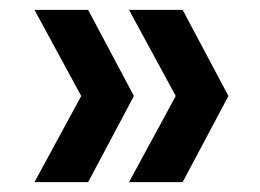

<svg xmlns="http://www.w3.org/2000/svg" viewBox="-20 -490 529 390"><path d="M145 -295 50 -470H159L252 -295L159 -120H50ZM337 -295 242 -470H351L444 -295L351 -120H242Z"/></svg>

Font: Poppins-Tabular Medium
Style: Regular
Weight: 500
Designer: Ninad Kale (Devanagari), Jonny Pinhorn (Latin)
Foundry: Indian Type Foundry
Version: Version 4.004